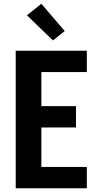

<svg xmlns="http://www.w3.org/2000/svg" viewBox="-20 -1006 540 1026"><path d="M64 0V-735H444V-621H201V-439H386V-325H201V-114H444V0ZM263 -790 124 -924 201 -986 326 -840Z"/></svg>

Font: Iosevka SS18 Heavy
Style: Regular
Weight: 900
Monospace: yes
Designer: Belleve Invis
Foundry: Belleve Invis
Version: Version 25.1.1; ttfautohint (v1.8.4)